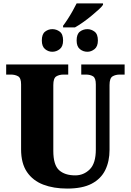

<svg xmlns="http://www.w3.org/2000/svg" viewBox="-20 -1090 762 1120"><path d="M348 -940Q359 -954 374 -977Q389 -1000 403 -1025Q417 -1050 427 -1070H581V-1062Q575 -1052 556 -1034.5Q537 -1017 512 -996.5Q487 -976 462 -958.5Q437 -941 417 -930H348ZM285 -788Q262 -788 243 -803.5Q224 -819 224 -854Q224 -891 243 -905.5Q262 -920 285 -920Q309 -920 328.5 -905.5Q348 -891 348 -854Q348 -819 328.5 -803.5Q309 -788 285 -788ZM490 -788Q465 -788 446 -803.5Q427 -819 427 -854Q427 -891 446 -905.5Q465 -920 490 -920Q512 -920 531.5 -905.5Q551 -891 551 -854Q551 -819 531.5 -803.5Q512 -788 490 -788ZM372 10Q293 10 232.5 -13Q172 -36 137.5 -86.5Q103 -137 103 -219V-598Q103 -635 85.5 -645Q68 -655 43 -655H16V-714H378V-655H351Q326 -655 308.5 -644.5Q291 -634 291 -594V-210Q291 -128 324.5 -97.5Q358 -67 419 -67Q468 -67 503.5 -102Q539 -137 539 -218V-598Q539 -635 522.5 -645Q506 -655 481 -655H454V-714H707V-655H679Q654 -655 636.5 -644.5Q619 -634 619 -594V-216Q619 -149 594 -98Q569 -47 515 -18.5Q461 10 372 10Z"/></svg>

Font: Noto Serif SemiCondensed Black
Style: Regular
Weight: 900
Width: 4
Designer: Monotype Design Team
Foundry: Monotype Imaging Inc.
Version: Version 2.014; ttfautohint (v1.8.4.7-5d5b)